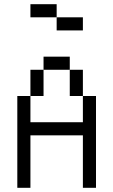

<svg xmlns="http://www.w3.org/2000/svg" viewBox="-20 -895 540 915"><path d="M250 -812.5H125V-875H250ZM62.5 -437.5H125V-312.5H375V-437.5H437.5V0H375V-250H125V0H62.5ZM125 -562.5H187.5V-437.5H125ZM187.5 -625H312.5V-562.5H187.5ZM250 -812.5H375V-750H250ZM312.5 -562.5H375V-437.5H312.5Z"/></svg>

Font: ChillBitmapSE 16px
Style: Regular
Weight: 400
Designer: Designed by Warren2060
Foundry: ChillType
Version: Version 1.000